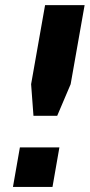

<svg xmlns="http://www.w3.org/2000/svg" viewBox="-20 -739 354 759"><path d="M187.5 0H31.2L58.6 -156.2H214.8ZM206.1 -281.2H112.3L103 -406.2L158.2 -718.8H314.5L259.3 -406.2Z"/></svg>

Font: Signwood
Style: Italic
Weight: 400
Italic angle: -10°
Designer: GGBotNet
Foundry: GGBotNet
Version: 0.95